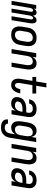

<svg xmlns="http://www.w3.org/2000/svg" viewBox="1496 -2280 998 4049"><g transform="rotate(90 1995.5 -256.0)"><path d="M-9 0 77 -520H160L151 -469Q157 -480 165.5 -491.5Q174 -503 185 -511.5Q196 -520 209 -524Q222 -528 234 -528Q250 -528 263.5 -521.5Q277 -515 285.5 -503Q294 -491 297.5 -476.5Q301 -462 303 -447Q308 -462 317 -476.5Q326 -491 338 -503Q350 -515 365.5 -521.5Q381 -528 396 -528Q412 -528 425.5 -521.5Q439 -515 447.5 -503Q456 -491 459.5 -476Q463 -461 464 -446Q465 -431 464 -415Q463 -399 460 -383L397 0H314L379 -397Q381 -407 381 -416.5Q381 -426 378 -435Q375 -444 368 -449.5Q361 -455 351 -455Q338 -455 327.5 -444.5Q317 -434 311 -421.5Q305 -409 301.5 -396Q298 -383 296 -370L235 0H153L218 -397Q220 -407 220 -416.5Q220 -426 217 -435Q214 -444 206.5 -449.5Q199 -455 189 -455Q176 -455 165.5 -444.5Q155 -434 149 -421.5Q143 -409 140 -396Q137 -383 135 -370L74 0Z M704 8Q675 8 647 2Q619 -4 596 -19Q573 -34 558 -56.5Q543 -79 536 -106Q529 -133 529 -162Q529 -191 534 -221L554 -341Q558 -365 566 -390Q574 -415 589 -437.5Q604 -460 624.5 -478Q645 -496 669 -507.5Q693 -519 718.5 -523.5Q744 -528 769 -528Q798 -528 826 -522Q854 -516 877 -501Q900 -486 915.5 -463.5Q931 -441 938 -414Q945 -387 944.5 -358Q944 -329 939 -299L919 -179Q915 -155 907 -130Q899 -105 884.5 -82.5Q870 -60 849.5 -42Q829 -24 805 -12.5Q781 -1 755 3.5Q729 8 704 8ZM705 -72Q728 -72 751 -80.5Q774 -89 791 -106.5Q808 -124 817.5 -147Q827 -170 831 -193L851 -313Q853 -329 854 -345Q855 -361 852 -376Q849 -391 843 -405Q837 -419 826 -429Q815 -439 800 -443.5Q785 -448 769 -448Q746 -448 722.5 -439.5Q699 -431 682 -413.5Q665 -396 656 -373Q647 -350 643 -327L623 -207Q620 -191 619 -175Q618 -159 621 -144Q624 -129 630 -115Q636 -101 647 -91Q658 -81 673.5 -76.5Q689 -72 705 -72Z M1006 0 1092 -520H1183L1170 -441Q1180 -459 1194 -476Q1208 -493 1226 -505Q1244 -517 1265 -522.5Q1286 -528 1306 -528Q1332 -528 1356.5 -519.5Q1381 -511 1398 -493.5Q1415 -476 1424 -452.5Q1433 -429 1436 -404Q1439 -379 1437.5 -352.5Q1436 -326 1431 -299L1382 0H1291L1343 -313Q1345 -328 1346 -343.5Q1347 -359 1345 -374Q1343 -389 1338 -403Q1333 -417 1323 -427.5Q1313 -438 1298.5 -443Q1284 -448 1269 -448Q1248 -448 1226.5 -440.5Q1205 -433 1189 -417Q1173 -401 1164.5 -380Q1156 -359 1153 -338L1097 0Z M1764 8Q1739 8 1716.5 1.5Q1694 -5 1676.5 -20Q1659 -35 1648.5 -56Q1638 -77 1633.5 -100Q1629 -123 1630.5 -148Q1632 -173 1636 -197L1677 -440H1594L1593 -520H1690L1725 -735H1815L1780 -520H1943L1944 -440H1767L1724 -184Q1722 -172 1721 -160Q1720 -148 1720.5 -136.5Q1721 -125 1724 -113.5Q1727 -102 1732.5 -92.5Q1738 -83 1748.5 -77.5Q1759 -72 1772 -72Q1783 -72 1794 -77.5Q1805 -83 1813.5 -92.5Q1822 -102 1827.5 -112.5Q1833 -123 1837.5 -134.5Q1842 -146 1845 -157.5Q1848 -169 1850 -180V-184H1940L1939 -177Q1935 -155 1928.5 -133.5Q1922 -112 1911 -91Q1900 -70 1885.5 -51Q1871 -32 1851 -18Q1831 -4 1808.5 2Q1786 8 1764 8Z M2162 8Q2140 8 2119.5 5Q2099 2 2081 -6.5Q2063 -15 2049 -29Q2035 -43 2027.5 -61.5Q2020 -80 2019 -101Q2018 -122 2021 -143Q2026 -169 2037 -194.5Q2048 -220 2067 -240Q2086 -260 2110 -274Q2134 -288 2160 -296Q2186 -304 2212 -307Q2238 -310 2264 -310H2342L2348 -348Q2349 -354 2350 -360Q2351 -366 2351 -372Q2351 -389 2344.5 -404.5Q2338 -420 2326 -430Q2314 -440 2297.5 -444Q2281 -448 2264 -448Q2247 -448 2229 -444.5Q2211 -441 2195 -431Q2179 -421 2168.5 -405Q2158 -389 2155 -372V-371H2065V-372Q2069 -395 2078.5 -416.5Q2088 -438 2103.5 -457Q2119 -476 2138.5 -490Q2158 -504 2180.5 -513Q2203 -522 2225.5 -525Q2248 -528 2270 -528Q2297 -528 2322.5 -523.5Q2348 -519 2369.5 -508Q2391 -497 2407.5 -478.5Q2424 -460 2432 -436.5Q2440 -413 2440.5 -387Q2441 -361 2437 -335L2382 0H2291L2306 -90Q2295 -70 2280.5 -51Q2266 -32 2247 -18.5Q2228 -5 2205.5 1.5Q2183 8 2162 8ZM2200 -72Q2216 -72 2231.5 -76Q2247 -80 2261 -89Q2275 -98 2286 -111.5Q2297 -125 2304.5 -139.5Q2312 -154 2316.5 -169.5Q2321 -185 2324 -201L2329 -230H2264Q2249 -230 2233 -228.5Q2217 -227 2201.5 -223Q2186 -219 2171 -212.5Q2156 -206 2143 -195.5Q2130 -185 2122.5 -170.5Q2115 -156 2112 -140Q2110 -129 2111.5 -118Q2113 -107 2120 -99Q2127 -91 2136 -85.5Q2145 -80 2155.5 -77Q2166 -74 2177.5 -73Q2189 -72 2200 -72Z M2665 223Q2642 223 2619.5 220.5Q2597 218 2576 211Q2555 204 2537 191.5Q2519 179 2507.5 161.5Q2496 144 2491.5 121.5Q2487 99 2491 76H2581Q2578 93 2586 107.5Q2594 122 2607.5 130Q2621 138 2637.5 140.5Q2654 143 2671 143Q2693 143 2715 133.5Q2737 124 2752 106Q2767 88 2775 66Q2783 44 2787 22L2804 -81Q2794 -61 2779 -44Q2764 -27 2745 -15Q2726 -3 2705 2.5Q2684 8 2663 8Q2636 8 2612 0Q2588 -8 2570.5 -25.5Q2553 -43 2543.5 -66.5Q2534 -90 2530.5 -115.5Q2527 -141 2528.5 -167.5Q2530 -194 2534 -221L2554 -341Q2558 -363 2564 -385Q2570 -407 2580 -428Q2590 -449 2605 -468Q2620 -487 2639.5 -501Q2659 -515 2682 -521.5Q2705 -528 2727 -528Q2752 -528 2776.5 -520.5Q2801 -513 2818 -497Q2835 -481 2845 -459Q2855 -437 2859 -412L2877 -520H2968L2876 36Q2872 60 2864 84.5Q2856 109 2841.5 131.5Q2827 154 2807 172.5Q2787 191 2763 202.5Q2739 214 2714 218.5Q2689 223 2665 223ZM2701 -72Q2723 -72 2744.5 -79Q2766 -86 2782.5 -102Q2799 -118 2808 -139Q2817 -160 2821 -182L2841 -302Q2843 -318 2844.5 -335Q2846 -352 2844 -368Q2842 -384 2837 -399Q2832 -414 2821.5 -425.5Q2811 -437 2796 -442.5Q2781 -448 2765 -448Q2742 -448 2719.5 -439Q2697 -430 2680.5 -412Q2664 -394 2655.5 -372Q2647 -350 2643 -327L2623 -207Q2620 -192 2619 -176Q2618 -160 2620.5 -144.5Q2623 -129 2629 -115.5Q2635 -102 2645.5 -91.5Q2656 -81 2671 -76.5Q2686 -72 2701 -72Z M3006 0 3092 -520H3183L3170 -441Q3180 -459 3194 -476Q3208 -493 3226 -505Q3244 -517 3265 -522.5Q3286 -528 3306 -528Q3332 -528 3356.5 -519.5Q3381 -511 3398 -493.5Q3415 -476 3424 -452.5Q3433 -429 3436 -404Q3439 -379 3437.5 -352.5Q3436 -326 3431 -299L3382 0H3291L3343 -313Q3345 -328 3346 -343.5Q3347 -359 3345 -374Q3343 -389 3338 -403Q3333 -417 3323 -427.5Q3313 -438 3298.5 -443Q3284 -448 3269 -448Q3248 -448 3226.5 -440.5Q3205 -433 3189 -417Q3173 -401 3164.5 -380Q3156 -359 3153 -338L3097 0Z M3662 8Q3640 8 3619.5 5Q3599 2 3581 -6.5Q3563 -15 3549 -29Q3535 -43 3527.5 -61.5Q3520 -80 3519 -101Q3518 -122 3521 -143Q3526 -169 3537 -194.5Q3548 -220 3567 -240Q3586 -260 3610 -274Q3634 -288 3660 -296Q3686 -304 3712 -307Q3738 -310 3764 -310H3842L3848 -348Q3849 -354 3850 -360Q3851 -366 3851 -372Q3851 -389 3844.5 -404.5Q3838 -420 3826 -430Q3814 -440 3797.5 -444Q3781 -448 3764 -448Q3747 -448 3729 -444.5Q3711 -441 3695 -431Q3679 -421 3668.5 -405Q3658 -389 3655 -372V-371H3565V-372Q3569 -395 3578.5 -416.5Q3588 -438 3603.5 -457Q3619 -476 3638.5 -490Q3658 -504 3680.5 -513Q3703 -522 3725.5 -525Q3748 -528 3770 -528Q3797 -528 3822.5 -523.5Q3848 -519 3869.5 -508Q3891 -497 3907.5 -478.5Q3924 -460 3932 -436.5Q3940 -413 3940.5 -387Q3941 -361 3937 -335L3882 0H3791L3806 -90Q3795 -70 3780.5 -51Q3766 -32 3747 -18.5Q3728 -5 3705.5 1.5Q3683 8 3662 8ZM3700 -72Q3716 -72 3731.5 -76Q3747 -80 3761 -89Q3775 -98 3786 -111.5Q3797 -125 3804.5 -139.5Q3812 -154 3816.5 -169.5Q3821 -185 3824 -201L3829 -230H3764Q3749 -230 3733 -228.5Q3717 -227 3701.5 -223Q3686 -219 3671 -212.5Q3656 -206 3643 -195.5Q3630 -185 3622.5 -170.5Q3615 -156 3612 -140Q3610 -129 3611.5 -118Q3613 -107 3620 -99Q3627 -91 3636 -85.5Q3645 -80 3655.5 -77Q3666 -74 3677.5 -73Q3689 -72 3700 -72Z"/></g></svg>

Font: Iosevka Term Curly Md Obl
Style: Regular
Weight: 500
Italic angle: -9°
Designer: Belleve Invis
Foundry: Belleve Invis
Version: Version 32.3.0